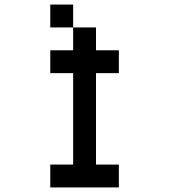

<svg xmlns="http://www.w3.org/2000/svg" viewBox="-20 -820 740 840"><path d="M300 -100H200V0H500V-100H400V-500H500V-600H400V-700H300V-600H200V-500H300ZM200 -700H300V-800H200Z"/></svg>

Font: FT88
Style: Regular
Weight: 400
Designer: Ange Degheest & Mandy Elbé
Foundry: Velvetyne Type Foundry
Version: Version 1.000;FEAKit 1.0